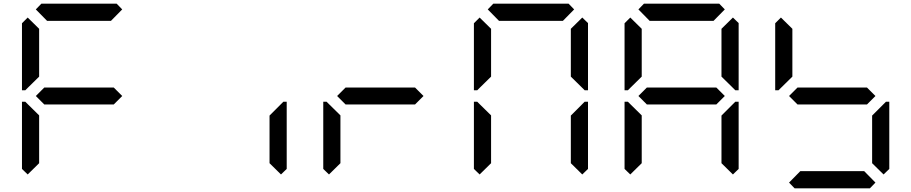

<svg xmlns="http://www.w3.org/2000/svg" viewBox="-20 -1020 4936 1040"><path d="M130 -75 99 -105V-469H117L130 -456L192 -395V-136ZM130 -544 117 -531H99V-894L130 -925L192 -864V-605ZM174 -969 204 -1000H612L642 -969L581 -907H235ZM596 -546 642 -500 596 -454H220L174 -500L220 -546Z M1502 -456 1515 -469H1533V-105L1502 -75L1440 -136V-394Z M1762 -75 1731 -105V-469H1749L1762 -456L1824 -395V-136ZM2228 -546 2274 -500 2228 -454H1852L1806 -500L1852 -546Z M2578 -75 2547 -105V-469H2565L2578 -456L2640 -395V-136ZM2578 -544 2565 -531H2547V-894L2578 -925L2640 -864V-605ZM2622 -969 2652 -1000H3060L3090 -969L3029 -907H2683ZM3134 -925 3165 -895V-531H3147L3134 -544L3072 -605V-864ZM3134 -456 3147 -469H3165V-105L3134 -75L3072 -136V-394Z M3394 -75 3363 -105V-469H3381L3394 -456L3456 -395V-136ZM3394 -544 3381 -531H3363V-894L3394 -925L3456 -864V-605ZM3438 -969 3468 -1000H3876L3906 -969L3845 -907H3499ZM3860 -546 3906 -500 3860 -454H3484L3438 -500L3484 -546ZM3950 -925 3981 -895V-531H3963L3950 -544L3888 -605V-864ZM3950 -456 3963 -469H3981V-105L3950 -75L3888 -136V-394Z M4210 -544 4197 -531H4179V-894L4210 -925L4272 -864V-605ZM4676 -546 4722 -500 4676 -454H4300L4254 -500L4300 -546ZM4722 -31 4692 0H4284L4254 -31L4315 -93H4661ZM4766 -456 4779 -469H4797V-105L4766 -75L4704 -136V-394Z"/></svg>

Font: DSEG7 Classic Mini
Style: Regular
Weight: 400
Designer: Keshikan(Twitter:@keshinomi_88pro)
Version: Version 0.46